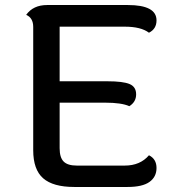

<svg xmlns="http://www.w3.org/2000/svg" viewBox="-20 -743 702 763"><path d="M285 -85H476Q537 -85 572 -126Q602 -111 602 -75.5Q602 -40 574 -20Q546 0 487 0H275Q191 0 151.5 -34.5Q112 -69 112 -146V-636Q112 -672 84 -684Q112 -723 167 -723H488Q602 -723 602 -662Q602 -628 572 -613Q540 -637 476 -637H217V-420H407Q469 -420 495 -409Q521 -398 521 -368Q521 -338 494 -321Q463 -335 398 -335H217V-154Q217 -117 233 -101Q249 -85 285 -85Z"/></svg>

Font: Laila Medium
Style: Regular
Weight: 500
Designer: Hitesh Malaviya
Foundry: Indian Type Foundry
Version: Version 1.302;PS 1.0;hotconv 1.0.78;makeotf.lib2.5.61930; tt